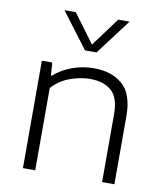

<svg xmlns="http://www.w3.org/2000/svg" viewBox="-88 -880 815 953"><g transform="rotate(10 319.0 -404.0)"><path d="M92.5 0V-541.5H145L149.5 -477H154Q195 -512.5 246.8 -531Q298.5 -549.5 354.5 -549.5Q444 -549.5 498.8 -502Q553.5 -454.5 553.5 -343.5V0H491.5V-342.5Q491.5 -426 452.2 -460Q413 -494 344.5 -494Q298.5 -494 246.5 -476Q194.5 -458 154.5 -415V0ZM294.5 -629 159.5 -808H216.5L323.5 -663.5L430.5 -808H487.5L352.5 -629Z"/></g></svg>

Font: Encode Sans Expanded Expanded Light
Style: Regular
Weight: 300
Width: 7
Designer: Multiple Designers
Foundry: Impallari Type
Version: Version 3.000; ttfautohint (v1.8.3) -l 8 -r 50 -G 200 -x 14 